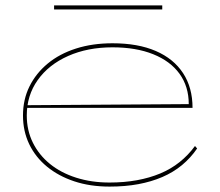

<svg xmlns="http://www.w3.org/2000/svg" viewBox="-20 -675 814 710"><path d="M396 -515Q490 -515 556 -486.5Q622 -458 657 -404.5Q692 -351 692 -276H79V-286L678 -290Q678 -355 644 -402Q610 -449 546.5 -474.5Q483 -500 396 -500Q304 -500 232 -468Q160 -436 119.5 -379Q79 -322 79 -248Q79 -193 101.5 -147.5Q124 -102 164.5 -69Q205 -36 261.5 -18Q318 0 385 0Q439 0 486 -8.5Q533 -17 572.5 -33.5Q612 -50 644 -75.5Q676 -101 701 -135L709 -126Q685 -91 653 -64.5Q621 -38 580.5 -20.5Q540 -3 491.5 6Q443 15 385 15Q313 15 254.5 -4.5Q196 -24 153.5 -59Q111 -94 88 -142Q65 -190 65 -248Q65 -307 89 -355.5Q113 -404 156.5 -440Q200 -476 261 -495.5Q322 -515 396 -515ZM180 -640V-655H580V-640Z"/></svg>

Font: Kalnia SemiExpanded Thin
Style: Regular
Weight: 250
Width: 6
Designer: Frida Medrano
Foundry: Frida Medrano
Version: Version 1.105